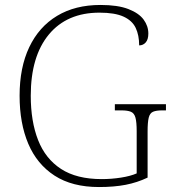

<svg xmlns="http://www.w3.org/2000/svg" viewBox="-20 -744 699 774"><path d="M379 10Q271 10 200 -36Q129 -82 94 -164.5Q59 -247 59 -358Q59 -472 98 -554Q137 -636 210 -680Q283 -724 385 -724Q455 -724 497.5 -707.5Q540 -691 559 -665Q578 -639 578 -609Q578 -585 567.5 -573Q557 -561 541 -561Q541 -602 527 -631.5Q513 -661 478 -677Q443 -693 381 -693Q250 -693 177 -605Q104 -517 104 -358Q104 -255 133.5 -179.5Q163 -104 226 -63Q289 -22 390 -22Q429 -22 467.5 -28Q506 -34 531 -45V-215Q531 -252 526 -270Q521 -288 507.5 -293.5Q494 -299 470 -299H443V-324H649V-299H633Q610 -299 597 -293.5Q584 -288 579.5 -269.5Q575 -251 575 -214V-28Q533 -8 486.5 1Q440 10 379 10Z"/></svg>

Font: Noto Serif Tamil ExtraLight
Style: Regular
Weight: 200
Designer: Indian Type Foundry, Tom Grace, and the Monotype Design Team
Foundry: Monotype Imaging Inc.
Version: Version 2.004; ttfautohint (v1.8.4.7-5d5b)